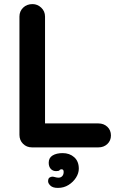

<svg xmlns="http://www.w3.org/2000/svg" viewBox="-20 -720 602 938"><path d="M178 -117H461Q487 -117 504.5 -100.5Q522 -84 522 -58Q522 -33 504.5 -16.5Q487 0 461 0H136Q110 0 92.5 -17.5Q75 -35 75 -61V-639Q75 -665 93 -682.5Q111 -700 139 -700Q163 -700 181.5 -682.5Q200 -665 200 -639V-100ZM365 104Q365 126 351.5 147.5Q338 169 315 183.5Q292 198 263 198Q238 198 226.5 187Q215 176 215 166Q215 152 222 147.5Q229 143 236 143Q241 143 249.5 145.5Q258 148 266 148Q277 148 284 140.5Q291 133 291 120Q291 107 281 107Q274 107 271 111.5Q268 116 254 116Q238 116 228 105Q218 94 218 75Q218 51 237 39.5Q256 28 286 28Q320 28 342.5 48Q365 68 365 104Z"/></svg>

Font: Quicksand Variable Light
Style: Regular
Weight: 300
Designer: Andrew Paglinawan
Foundry: Andrew Paglinawan
Version: Version 3.004